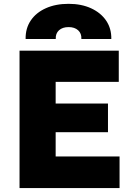

<svg xmlns="http://www.w3.org/2000/svg" viewBox="-20 -958 682 978"><path d="M79.5 0V-700H585V-541H263.5V-430.5H530V-284.5H263.5V-161H589V0ZM110.5 -759.5Q109.5 -813.5 136.8 -853.8Q164 -894 213.8 -916.2Q263.5 -938.5 329.5 -938.5Q394.5 -938.5 444 -915.8Q493.5 -893 520.8 -852.8Q548 -812.5 547 -759.5H394.5Q396 -787.5 378 -803.8Q360 -820 329.5 -820Q298.5 -820 280.5 -803.8Q262.5 -787.5 264 -759.5Z"/></svg>

Font: Geologica Roman ExtraBold
Style: Regular
Weight: 800
Designer: Sindre Bremnes, Frode Helland
Foundry: Monokrom Skriftforlag AS
Version: Version 1.010;gftools[0.9.28]